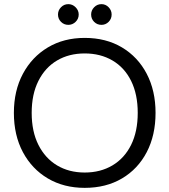

<svg xmlns="http://www.w3.org/2000/svg" viewBox="-20 -895 818 927"><path d="M389 12Q288 12 211 -33.5Q134 -79 90.5 -160.5Q47 -242 47 -350Q47 -457 90.5 -538.5Q134 -620 211 -666Q288 -712 389 -712Q492 -712 569 -666Q646 -620 688.5 -538.5Q731 -457 731 -350Q731 -242 688.5 -160.5Q646 -79 569 -33.5Q492 12 389 12ZM389 -62Q465 -62 523 -96.5Q581 -131 613 -195.5Q645 -260 645 -350Q645 -440 613 -504.5Q581 -569 523 -603Q465 -637 389 -637Q313 -637 255.5 -603Q198 -569 165.5 -504.5Q133 -440 133 -350Q133 -260 165.5 -195.5Q198 -131 255.5 -96.5Q313 -62 389 -62ZM310 -775Q289 -775 274.5 -789.5Q260 -804 260 -825Q260 -845 274.5 -860Q289 -875 310 -875Q330 -875 345 -860Q360 -845 360 -825Q360 -804 345 -789.5Q330 -775 310 -775ZM470 -775Q449 -775 434.5 -789.5Q420 -804 420 -825Q420 -845 434.5 -860Q449 -875 470 -875Q490 -875 504.5 -860Q519 -845 519 -825Q519 -804 504.5 -789.5Q490 -775 470 -775Z"/></svg>

Font: DVN - DM Sans
Style: Regular
Weight: 400
Designer: Colophon Foundry, Jonny Pinhorn
Foundry: Colophon Foundry
Version: Version 4.004;gftools[0.9.30]